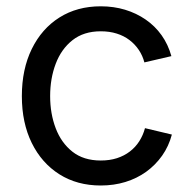

<svg xmlns="http://www.w3.org/2000/svg" viewBox="-20 -568 603 600"><path d="M294.9 11.7Q221.2 11.7 165.8 -23.2Q110.4 -58.1 79.3 -121.1Q48.3 -184.1 48.3 -267.6Q48.3 -351.6 79.3 -415Q110.4 -478.5 165.8 -513.4Q221.2 -548.3 294.9 -548.3Q335.4 -548.3 370.8 -537.6Q406.2 -526.9 435.3 -506.8Q464.4 -486.8 484.9 -458Q505.4 -429.2 515.6 -392.6L431.2 -373Q425.8 -394 413.8 -411.9Q401.9 -429.7 384.5 -442.9Q367.2 -456.1 344.7 -463.1Q322.3 -470.2 294.9 -470.2Q241.7 -470.2 206.5 -442.4Q171.4 -414.6 154.1 -368.7Q136.7 -322.8 136.7 -267.6Q136.7 -212.9 154.1 -167.2Q171.4 -121.6 206.3 -94Q241.2 -66.4 294.9 -66.4Q322.8 -66.4 345.5 -73.7Q368.2 -81.1 385.7 -94.5Q403.3 -107.9 415.3 -126.7Q427.2 -145.5 433.1 -167.5L517.1 -147.5Q507.3 -110.8 486.6 -81.5Q465.8 -52.2 436.8 -31.2Q407.7 -10.3 371.8 0.7Q335.9 11.7 294.9 11.7Z"/></svg>

Font: Inter 17pt
Style: Regular
Weight: 400
Version: Version 4.001;git-66647c0bb